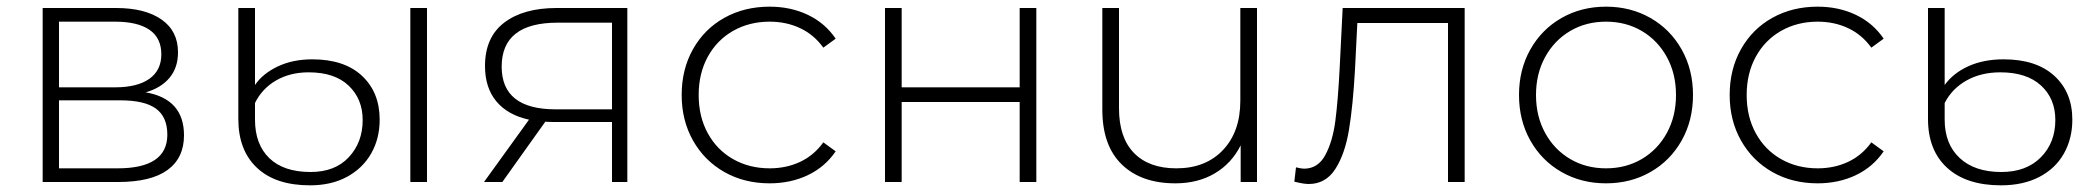

<svg xmlns="http://www.w3.org/2000/svg" viewBox="-20 -546 6277 576"><path d="M532 -140C532 -212.7 493.7 -255.7 417 -269C447.7 -277.7 471.5 -292.2 488.5 -312.5C505.5 -332.8 514 -358.3 514 -389C514 -431.7 497.5 -464.5 464.5 -487.5C431.5 -510.5 386 -522 328 -522H108V0H334C400 0 449.5 -12 482.5 -36C515.5 -60 532 -94.7 532 -140ZM157 -284V-481H325C370.3 -481 404.8 -472.8 428.5 -456.5C452.2 -440.2 464 -415.7 464 -383C464 -351 452 -326.5 428 -309.5C404 -292.5 369.7 -284 325 -284ZM482 -142C482 -74.7 432.3 -41 333 -41H157V-245H341C389.7 -245 425.3 -236.7 448 -220C470.7 -203.3 482 -177.3 482 -142Z M751 -42.5C788.3 -7.5 841.3 10 910 10C952.7 10 989.7 1.5 1021 -15.5C1052.3 -32.5 1076.5 -55.8 1093.5 -85.5C1110.5 -115.2 1119 -149 1119 -187C1119 -241.7 1101.3 -285.5 1066 -318.5C1030.7 -351.5 981 -368 917 -368C877.7 -368 843 -360.8 813 -346.5C783 -332.2 760.3 -313.7 745 -291V-522H695V-189C695 -126.3 713.7 -77.5 751 -42.5ZM1211 -522V0H1261V-522ZM1026.5 -74.5C998.8 -44.8 960.7 -30 912 -30C858 -30 816.7 -43.8 788 -71.5C759.3 -99.2 745 -137.7 745 -187V-237C759 -265.7 780 -288.2 808 -304.5C836 -320.8 868.7 -329 906 -329C958 -329 998 -315.7 1026 -289C1054 -262.3 1068 -228 1068 -186C1068 -141.3 1054.2 -104.2 1026.5 -74.5Z M1862 -522H1650C1583.3 -522 1530.8 -507.3 1492.5 -478C1454.2 -448.7 1435 -405.3 1435 -348C1435 -304.7 1446.3 -269.3 1469 -242C1491.7 -214.7 1524.3 -196.3 1567 -187L1432 0H1487L1616 -181C1621.3 -180.3 1630 -180 1642 -180H1816V0H1862ZM1647 -218C1539 -218 1485 -260.7 1485 -346C1485 -434 1541 -478 1653 -478H1816V-218Z M2153 -30C2193 -7.3 2238.3 4 2289 4C2331 4 2369.2 -4.2 2403.5 -20.5C2437.8 -36.8 2465.7 -60.7 2487 -92L2450 -119C2431.3 -93 2408.2 -73.5 2380.5 -60.5C2352.8 -47.5 2322.3 -41 2289 -41C2248.3 -41 2211.8 -50.2 2179.5 -68.5C2147.2 -86.8 2121.8 -112.7 2103.5 -146C2085.2 -179.3 2076 -217.7 2076 -261C2076 -304.3 2085.2 -342.7 2103.5 -376C2121.8 -409.3 2147.2 -435.2 2179.5 -453.5C2211.8 -471.8 2248.3 -481 2289 -481C2322.3 -481 2352.8 -474.5 2380.5 -461.5C2408.2 -448.5 2431.3 -429 2450 -403L2487 -430C2465.7 -461.3 2437.8 -485.2 2403.5 -501.5C2369.2 -517.8 2331 -526 2289 -526C2238.3 -526 2193 -514.8 2153 -492.5C2113 -470.2 2081.7 -438.8 2059 -398.5C2036.3 -358.2 2025 -312.3 2025 -261C2025 -210.3 2036.3 -164.8 2059 -124.5C2081.7 -84.2 2113 -52.7 2153 -30Z M2635 -522V0H2685V-240H3039V0H3089V-522H3039V-284H2685V-522Z M3751 -522H3701V-244C3701 -182 3683.7 -132.7 3649 -96C3614.3 -59.3 3567.7 -41 3509 -41C3454.3 -41 3412 -56.3 3382 -87C3352 -117.7 3337 -162.3 3337 -221V-522H3287V-217C3287 -145 3306.5 -90.2 3345.5 -52.5C3384.5 -14.8 3438 4 3506 4C3551.3 4 3590.8 -6 3624.5 -26C3658.2 -46 3684 -74 3702 -110V0H3751Z M4374 -522H4008L3999 -342C3995.7 -276.7 3991.3 -223.7 3986 -183C3980.7 -142.3 3970.7 -108.3 3956 -81C3941.3 -53.7 3920 -40 3892 -40C3886.7 -40 3878.7 -41.3 3868 -44L3863 -1C3881.7 3.7 3896 6 3906 6C3940 6 3966.7 -9 3986 -39C4005.3 -69 4019 -108.3 4027 -157C4035 -205.7 4041 -266 4045 -338L4052 -477H4324V0H4374Z M4664.5 -30C4704.2 -7.3 4748.7 4 4798 4C4847.3 4 4891.8 -7.3 4931.5 -30C4971.2 -52.7 5002.3 -84.2 5025 -124.5C5047.7 -164.8 5059 -210.3 5059 -261C5059 -311.7 5047.7 -357.2 5025 -397.5C5002.3 -437.8 4971.2 -469.3 4931.5 -492C4891.8 -514.7 4847.3 -526 4798 -526C4748.7 -526 4704.2 -514.7 4664.5 -492C4624.8 -469.3 4593.7 -437.8 4571 -397.5C4548.3 -357.2 4537 -311.7 4537 -261C4537 -210.3 4548.3 -164.8 4571 -124.5C4593.7 -84.2 4624.8 -52.7 4664.5 -30ZM4905.5 -69C4873.8 -50.3 4838 -41 4798 -41C4758 -41 4722.2 -50.3 4690.5 -69C4658.8 -87.7 4633.8 -113.7 4615.5 -147C4597.2 -180.3 4588 -218.3 4588 -261C4588 -303.7 4597.2 -341.7 4615.5 -375C4633.8 -408.3 4658.8 -434.3 4690.5 -453C4722.2 -471.7 4758 -481 4798 -481C4838 -481 4873.8 -471.7 4905.5 -453C4937.2 -434.3 4962.2 -408.3 4980.5 -375C4998.8 -341.7 5008 -303.7 5008 -261C5008 -218.3 4998.8 -180.3 4980.5 -147C4962.2 -113.7 4937.2 -87.7 4905.5 -69Z M5297 -30C5337 -7.3 5382.3 4 5433 4C5475 4 5513.2 -4.2 5547.5 -20.5C5581.8 -36.8 5609.7 -60.7 5631 -92L5594 -119C5575.3 -93 5552.2 -73.5 5524.5 -60.5C5496.8 -47.5 5466.3 -41 5433 -41C5392.3 -41 5355.8 -50.2 5323.5 -68.5C5291.2 -86.8 5265.8 -112.7 5247.5 -146C5229.2 -179.3 5220 -217.7 5220 -261C5220 -304.3 5229.2 -342.7 5247.5 -376C5265.8 -409.3 5291.2 -435.2 5323.5 -453.5C5355.8 -471.8 5392.3 -481 5433 -481C5466.3 -481 5496.8 -474.5 5524.5 -461.5C5552.2 -448.5 5575.3 -429 5594 -403L5631 -430C5609.7 -461.3 5581.8 -485.2 5547.5 -501.5C5513.2 -517.8 5475 -526 5433 -526C5382.3 -526 5337 -514.8 5297 -492.5C5257 -470.2 5225.7 -438.8 5203 -398.5C5180.3 -358.2 5169 -312.3 5169 -261C5169 -210.3 5180.3 -164.8 5203 -124.5C5225.7 -84.2 5257 -52.7 5297 -30Z M5821.5 -42.5C5859.8 -7.5 5913.7 10 5983 10C6027 10 6065.2 1.7 6097.5 -15C6129.8 -31.7 6154.5 -55 6171.5 -85C6188.5 -115 6197 -149 6197 -187C6197 -241.7 6179 -285.5 6143 -318.5C6107 -351.5 6056.3 -368 5991 -368C5951 -368 5915.8 -361.2 5885.5 -347.5C5855.2 -333.8 5831.3 -315 5814 -291V-522H5764V-189C5764 -126.3 5783.2 -77.5 5821.5 -42.5ZM6102.5 -74C6073.5 -44.7 6034 -30 5984 -30C5930.7 -30 5889 -44 5859 -72C5829 -100 5814 -138.3 5814 -187V-237C5828.7 -265.7 5850.5 -288.2 5879.5 -304.5C5908.5 -320.8 5942.3 -329 5981 -329C6033.7 -329 6074.3 -315.8 6103 -289.5C6131.7 -263.2 6146 -228.7 6146 -186C6146 -140.7 6131.5 -103.3 6102.5 -74Z"/></svg>

Font: Montserrat Custom ExtraLight
Style: Regular
Weight: 300
Designer: Julieta Ulanovsky
Foundry: Julieta Ulanovsky
Version: Version 7.200